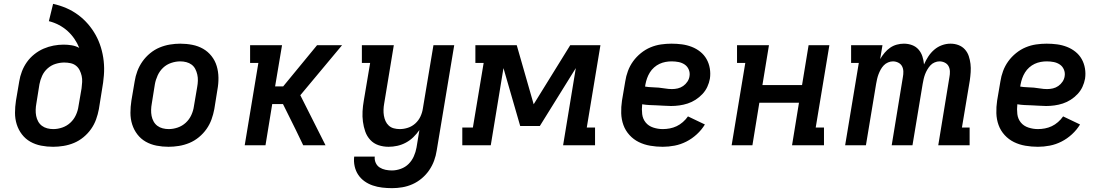

<svg xmlns="http://www.w3.org/2000/svg" viewBox="-20 -755 5740 998"><path d="M256 8Q224 8 193.5 2Q163 -4 137.5 -18.5Q112 -33 94 -56.5Q76 -80 67 -108.5Q58 -137 58 -168.5Q58 -200 63 -232L80 -332Q84 -358 94 -384Q104 -410 120 -432.5Q136 -455 158.5 -473Q181 -491 206.5 -502Q232 -513 258.5 -518Q285 -523 311 -523Q332 -523 353 -519.5Q374 -516 392 -506Q382 -531 366.5 -553.5Q351 -576 331 -594Q311 -612 286.5 -625Q262 -638 234 -645L256 -735Q292 -727 324.5 -713Q357 -699 385.5 -678Q414 -657 437 -630.5Q460 -604 477 -573.5Q494 -543 504.5 -508.5Q515 -474 519 -437.5Q523 -401 520 -363.5Q517 -326 510 -288L494 -188Q489 -161 479.5 -134.5Q470 -108 453.5 -84.5Q437 -61 414 -42Q391 -23 364.5 -12Q338 -1 310 3.5Q282 8 256 8ZM257 -84Q280 -84 303.5 -92Q327 -100 345.5 -117Q364 -134 374.5 -157Q385 -180 388 -203L404 -296Q406 -312 407 -328.5Q408 -345 404.5 -360.5Q401 -376 394 -390Q387 -404 375 -413.5Q363 -423 347 -426.5Q331 -430 314 -430Q292 -430 269 -423Q246 -416 227.5 -399.5Q209 -383 199 -361Q189 -339 185 -317L169 -217Q166 -201 165.5 -184.5Q165 -168 168 -152.5Q171 -137 178.5 -123.5Q186 -110 198 -101Q210 -92 225.5 -88Q241 -84 257 -84Z M856 8Q824 8 793.5 2Q763 -4 737.5 -18.5Q712 -33 694 -56.5Q676 -80 667 -108.5Q658 -137 658 -168.5Q658 -200 663 -232L680 -332Q684 -359 694 -385.5Q704 -412 720.5 -435.5Q737 -459 760 -478Q783 -497 809.5 -508Q836 -519 863.5 -523.5Q891 -528 917 -528Q949 -528 979.5 -522Q1010 -516 1035.5 -501.5Q1061 -487 1079.5 -463.5Q1098 -440 1106.5 -411.5Q1115 -383 1115.5 -351.5Q1116 -320 1110 -288L1094 -188Q1089 -161 1079.5 -134.5Q1070 -108 1053.5 -84.5Q1037 -61 1014 -42Q991 -23 964.5 -12Q938 -1 910 3.5Q882 8 856 8ZM857 -84Q880 -84 903.5 -92Q927 -100 945.5 -117Q964 -134 974.5 -157Q985 -180 988 -203L1005 -303Q1008 -319 1008.5 -335.5Q1009 -352 1005.5 -367.5Q1002 -383 995 -396.5Q988 -410 976 -419Q964 -428 948.5 -432Q933 -436 917 -436Q894 -436 870 -428Q846 -420 828 -403Q810 -386 799.5 -363Q789 -340 785 -317L769 -217Q766 -201 765.5 -184.5Q765 -168 768 -152.5Q771 -137 778.5 -123.5Q786 -110 798 -101Q810 -92 825.5 -88Q841 -84 857 -84Z M1252 0 1323 -428H1280V-520H1446L1410 -306H1452L1628 -520H1758L1541 -260L1672 0H1556L1517 -81L1451 -214H1395L1360 0Z M2018 223Q1992 223 1966.5 220Q1941 217 1917.5 209Q1894 201 1874.5 187Q1855 173 1842 153.5Q1829 134 1823.5 109.5Q1818 85 1821 59H1928Q1926 76 1933 91.5Q1940 107 1953.5 115.5Q1967 124 1983.5 127.5Q2000 131 2017 131Q2040 131 2063.5 122.5Q2087 114 2104 97Q2121 80 2131 57.5Q2141 35 2145 12L2160 -79Q2146 -59 2128.5 -42Q2111 -25 2089.5 -13.5Q2068 -2 2045 3Q2022 8 2000 8Q1972 8 1947 -0.5Q1922 -9 1904.5 -28Q1887 -47 1878.5 -71.5Q1870 -96 1866.5 -122.5Q1863 -149 1864.5 -176.5Q1866 -204 1871 -232L1904 -428H1861V-520H2027L1977 -217Q1974 -201 1973.5 -185Q1973 -169 1975.5 -154Q1978 -139 1984 -125.5Q1990 -112 2001 -102Q2012 -92 2027 -88Q2042 -84 2058 -84Q2079 -84 2100.5 -91Q2122 -98 2139 -113.5Q2156 -129 2165.5 -149.5Q2175 -170 2178 -191L2233 -520H2341L2250 27Q2246 54 2236.5 80Q2227 106 2211 129.5Q2195 153 2172.5 172Q2150 191 2124 202.5Q2098 214 2071 218.5Q2044 223 2018 223Z M2383 0V-92H2438L2494 -428H2451V-520H2666L2754 -213L2944 -520H3101L3030 -92H3073V0H2907L2973 -401L2786 -100H2684L2597 -401L2531 0Z M3425 8Q3392 8 3360 2.5Q3328 -3 3300.5 -16.5Q3273 -30 3252 -53Q3231 -76 3220.5 -105Q3210 -134 3209 -166.5Q3208 -199 3213 -232L3230 -332Q3234 -359 3244 -386Q3254 -413 3271 -436.5Q3288 -460 3311.5 -479Q3335 -498 3361.5 -509Q3388 -520 3415.5 -524Q3443 -528 3470 -528Q3498 -528 3524.5 -524.5Q3551 -521 3575.5 -511.5Q3600 -502 3620 -486Q3640 -470 3652.5 -448Q3665 -426 3669.5 -399.5Q3674 -373 3670 -346Q3666 -324 3656.5 -303.5Q3647 -283 3631 -266Q3615 -249 3595.5 -236.5Q3576 -224 3554.5 -217Q3533 -210 3511 -207Q3489 -204 3468 -204Q3449 -204 3430.5 -205.5Q3412 -207 3393 -207.5Q3374 -208 3355 -209Q3336 -210 3318 -213Q3315 -187 3318 -162Q3321 -137 3336 -118.5Q3351 -100 3375.5 -92Q3400 -84 3425 -84Q3443 -84 3461.5 -87.5Q3480 -91 3497 -99Q3514 -107 3529.5 -120.5Q3545 -134 3556 -150L3644 -108Q3627 -80 3602 -57Q3577 -34 3547.5 -19Q3518 -4 3486.5 2Q3455 8 3425 8ZM3473 -292Q3488 -292 3503 -295.5Q3518 -299 3531 -308Q3544 -317 3553 -330.5Q3562 -344 3564 -359Q3567 -377 3560 -393.5Q3553 -410 3539 -419.5Q3525 -429 3507.5 -432.5Q3490 -436 3471 -436Q3455 -436 3439 -433Q3423 -430 3408 -423Q3393 -416 3380 -404.5Q3367 -393 3358 -378.5Q3349 -364 3343.5 -348.5Q3338 -333 3335 -317L3333 -305Q3351 -302 3369 -301.5Q3387 -301 3404 -299.5Q3421 -298 3438 -295Q3455 -292 3473 -292Z M3783 0 3854 -428H3811V-520H3977L3943 -313H4149L4183 -520H4291L4220 -92H4263V0H4097L4133 -221H3927L3891 0Z M4373 0 4444 -428H4404V-520H4567L4555 -448Q4565 -465 4578 -480.5Q4591 -496 4607 -507Q4623 -518 4641.5 -523Q4660 -528 4678 -528Q4701 -528 4721 -520.5Q4741 -513 4754.5 -497.5Q4768 -482 4774.5 -462Q4781 -442 4783 -420Q4792 -441 4805 -461Q4818 -481 4836 -496.5Q4854 -512 4876 -520Q4898 -528 4920 -528H4921Q4943 -528 4962.5 -520.5Q4982 -513 4995.5 -498Q5009 -483 5015.5 -463.5Q5022 -444 5024.5 -423Q5027 -402 5025.5 -380Q5024 -358 5021 -337L4980 -92H5020V0H4857L4915 -354Q4918 -369 4917.5 -384Q4917 -399 4910.5 -411Q4904 -423 4891 -429.5Q4878 -436 4863 -436Q4851 -436 4838 -430.5Q4825 -425 4816 -415Q4807 -405 4800 -393Q4793 -381 4788.5 -369Q4784 -357 4781 -344Q4778 -331 4776 -319L4723 0H4615L4673 -354Q4676 -369 4675.5 -384Q4675 -399 4668.5 -411Q4662 -423 4649 -429.5Q4636 -436 4621 -436Q4609 -436 4596 -430.5Q4583 -425 4573.5 -415Q4564 -405 4557.5 -393Q4551 -381 4546.5 -369Q4542 -357 4539 -344Q4536 -331 4534 -319L4481 0Z M5375 8Q5342 8 5310 2.5Q5278 -3 5250.5 -16.5Q5223 -30 5202 -53Q5181 -76 5170.5 -105Q5160 -134 5159 -166.5Q5158 -199 5163 -232L5180 -332Q5184 -359 5194 -386Q5204 -413 5221 -436.5Q5238 -460 5261.5 -479Q5285 -498 5311.5 -509Q5338 -520 5365.5 -524Q5393 -528 5420 -528Q5448 -528 5474.5 -524.5Q5501 -521 5525.5 -511.5Q5550 -502 5570 -486Q5590 -470 5602.5 -448Q5615 -426 5619.5 -399.5Q5624 -373 5620 -346Q5616 -324 5606.5 -303.5Q5597 -283 5581 -266Q5565 -249 5545.5 -236.5Q5526 -224 5504.5 -217Q5483 -210 5461 -207Q5439 -204 5418 -204Q5399 -204 5380.5 -205.5Q5362 -207 5343 -207.5Q5324 -208 5305 -209Q5286 -210 5268 -213Q5265 -187 5268 -162Q5271 -137 5286 -118.5Q5301 -100 5325.5 -92Q5350 -84 5375 -84Q5393 -84 5411.5 -87.5Q5430 -91 5447 -99Q5464 -107 5479.5 -120.5Q5495 -134 5506 -150L5594 -108Q5577 -80 5552 -57Q5527 -34 5497.5 -19Q5468 -4 5436.5 2Q5405 8 5375 8ZM5423 -292Q5438 -292 5453 -295.5Q5468 -299 5481 -308Q5494 -317 5503 -330.5Q5512 -344 5514 -359Q5517 -377 5510 -393.5Q5503 -410 5489 -419.5Q5475 -429 5457.5 -432.5Q5440 -436 5421 -436Q5405 -436 5389 -433Q5373 -430 5358 -423Q5343 -416 5330 -404.5Q5317 -393 5308 -378.5Q5299 -364 5293.5 -348.5Q5288 -333 5285 -317L5283 -305Q5301 -302 5319 -301.5Q5337 -301 5354 -299.5Q5371 -298 5388 -295Q5405 -292 5423 -292Z"/></svg>

Font: Iosevka Etoile Semibold
Style: Italic
Weight: 600
Italic angle: -9°
Designer: Belleve Invis
Foundry: Belleve Invis
Version: Version 22.1.2; ttfautohint (v1.8.4)